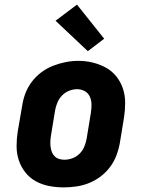

<svg xmlns="http://www.w3.org/2000/svg" viewBox="-20 -805 640 833"><path d="M256 8Q224 8 193 2Q162 -4 135.5 -18.5Q109 -33 90 -57Q71 -81 61.5 -110Q52 -139 52 -171Q52 -203 57 -235L76 -345Q80 -373 90 -399.5Q100 -426 117.5 -449.5Q135 -473 159 -491Q183 -509 210 -519.5Q237 -530 264.5 -535.5Q292 -541 320 -541Q352 -541 382.5 -533.5Q413 -526 439.5 -511.5Q466 -497 485 -473Q504 -449 513.5 -420Q523 -391 523 -359Q523 -327 518 -295L500 -185Q495 -157 485 -130.5Q475 -104 457.5 -80.5Q440 -57 416 -39Q392 -21 365.5 -10.5Q339 0 311 4Q283 8 256 8ZM259 -112Q277 -112 294.5 -118.5Q312 -125 325.5 -138.5Q339 -152 346 -169.5Q353 -187 356 -204L374 -314Q377 -333 377 -351Q377 -369 370 -385Q363 -401 348 -409.5Q333 -418 314 -418Q297 -418 279.5 -411Q262 -404 249 -390.5Q236 -377 229 -360Q222 -343 219 -326L201 -216Q199 -204 198.5 -191.5Q198 -179 199.5 -167.5Q201 -156 205 -145.5Q209 -135 217 -127Q225 -119 236 -115.5Q247 -112 259 -112ZM361 -583 221 -715 314 -785 432 -637Z"/></svg>

Font: Iosevka Curly Slab HvExObl
Style: Regular
Weight: 900
Width: 7
Italic angle: -9°
Monospace: yes
Designer: Belleve Invis
Foundry: Belleve Invis
Version: Version 11.1.0; ttfautohint (v1.8.3)